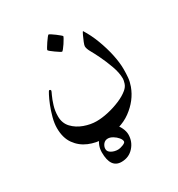

<svg xmlns="http://www.w3.org/2000/svg" viewBox="-185 -549 953 1028"><g transform="rotate(-30 291.5 -35.5)"><path d="M523.9 -67.4Q523.9 -39.1 521.7 -15.1Q519.5 8.8 510.3 34.2Q484.4 105 417.7 153.8Q351.1 202.6 247.1 202.6Q199.2 202.6 155.5 184.3Q111.8 166 84.2 127.4Q56.6 88.9 56.6 28.3Q56.6 -1 65.7 -34.9Q74.7 -68.8 86.9 -99.4Q99.1 -129.9 109.4 -149.2Q119.6 -168.5 121.6 -168.5Q130.9 -168.5 130.9 -160.2Q130.9 -158.2 121.3 -138.2Q111.8 -118.2 102.3 -87.6Q92.8 -57.1 92.8 -23.4Q92.8 19 119.1 46.9Q145.5 74.7 184.3 88.6Q223.1 102.5 259.8 102.5Q292.5 102.5 331.8 93.8Q371.1 85 407.5 69.6Q443.8 54.2 466.8 34.7Q483.9 20.5 489.5 2.4Q495.1 -15.6 495.1 -25.4Q495.1 -61 479.5 -104.5Q463.9 -147.9 445.3 -186Q431.2 -215.3 418 -238.5Q404.8 -261.7 404.8 -276.4Q404.8 -282.7 411.6 -300Q418.5 -317.4 426.3 -333.7Q434.1 -350.1 437 -352.5Q463.4 -311 482.9 -259.5Q502.4 -208 513.2 -157.5Q523.9 -106.9 523.9 -67.4ZM332.5 -381.3Q332.5 -378.9 326.4 -367.9Q320.3 -356.9 311.8 -344Q303.2 -331.1 295.4 -321.5Q287.6 -312 284.7 -312Q283.2 -312 273.2 -318.4Q263.2 -324.7 251 -333.3Q238.8 -341.8 229.7 -349.4Q220.7 -356.9 220.7 -359.4Q220.7 -362.3 227.1 -373Q233.4 -383.8 242.2 -396.7Q251 -409.7 258.5 -419.2Q266.1 -428.7 268.1 -428.7Q271 -428.7 281.2 -422.1Q291.5 -415.5 303.2 -406.7Q314.9 -397.9 323.7 -390.4Q332.5 -382.8 332.5 -381.3ZM371.1 248.5Q371.1 293 341.6 325.4Q312 357.9 266.6 357.9Q199.7 357.9 199.7 261.2Q199.7 219.2 226.8 187Q253.9 154.8 297.4 154.8Q317.4 154.8 334.2 170.4Q351.1 186 361.1 207.8Q371.1 229.5 371.1 248.5ZM332 269Q332 257.8 321 244.6Q310.1 231.4 294.2 221.9Q278.3 212.4 264.2 212.4Q246.6 212.4 235.8 225.8Q225.1 239.3 225.1 254.9Q225.1 271.5 243.2 281.5Q261.2 291.5 283.2 291.5Q295.9 291.5 314 284.4Q332 277.3 332 269Z"/></g></svg>

Font: Scheherazade New
Style: Regular
Weight: 400
Designer: SIL International
Foundry: SIL International
Version: Version 4.000